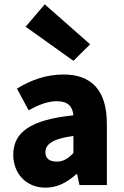

<svg xmlns="http://www.w3.org/2000/svg" viewBox="-20 -852 570 884"><path d="M189 12C245 12 290 -13 331 -50H335L346 0H472V-282C472 -438 400 -509 272 -509C194 -509 123 -484 58 -444L112 -344C162 -372 202 -386 242 -386C293 -386 314 -362 318 -321C122 -301 41 -244 41 -139C41 -56 98 12 189 12ZM242 -108C208 -108 189 -122 189 -151C189 -186 219 -213 318 -226V-147C294 -123 273 -108 242 -108ZM318 -572 395 -648 186 -832 98 -729Z"/></svg>

Font: DAIFUKU Sans
Style: Bold
Weight: 700
Designer: Original font ‘Source Han Sans JP’ : Paul D. Hunt
Foundry: Daifuku
Version: Version 1.000